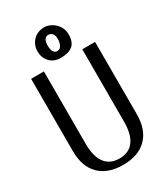

<svg xmlns="http://www.w3.org/2000/svg" viewBox="-245 -1125 1090 1248"><g transform="rotate(-30 300.0 -501.0)"><path d="M302 -1017Q248 -1017 216 -983.5Q184 -950 184 -902Q184 -854 214 -822Q244 -790 296 -790Q354 -790 384.5 -815Q415 -840 415 -898Q415 -934 396.5 -961Q378 -988 351.5 -1002.5Q325 -1017 302 -1017ZM339 -909Q339 -880 328.5 -860Q318 -840 298 -840Q260 -840 260 -904Q260 -931 270 -946Q280 -961 296 -961Q317 -961 328 -947Q339 -933 339 -909ZM59 -226Q59 -111 121.5 -48Q184 15 299 15Q414 15 476.5 -48Q539 -111 539 -226V-769H443V-226Q443 -131 406.5 -82Q370 -33 299 -33Q228 -33 191.5 -82Q155 -131 155 -226V-769H59Z"/></g></svg>

Font: LXGW Marker Gothic
Style: Regular
Weight: 400
Version: Version 1.001